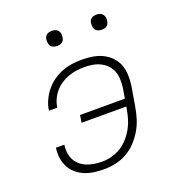

<svg xmlns="http://www.w3.org/2000/svg" viewBox="-130 -816 860 930"><g transform="rotate(-20 300.0 -350.5)"><path d="M249 8Q223 8 198 4.5Q173 1 150 -8.5Q127 -18 108.5 -34Q90 -50 79 -71.5Q68 -93 64.5 -118.5Q61 -144 65 -170H108Q105 -150 107.5 -130Q110 -110 118.5 -93Q127 -76 141.5 -63.5Q156 -51 174.5 -43.5Q193 -36 213 -33Q233 -30 253 -30Q278 -30 303 -36.5Q328 -43 350.5 -57Q373 -71 391 -91.5Q409 -112 421.5 -135Q434 -158 441 -182.5Q448 -207 452 -232L454 -241H223L229 -279H460L469 -332Q472 -354 471 -375.5Q470 -397 463 -416Q456 -435 441.5 -450Q427 -465 408.5 -474Q390 -483 369 -486.5Q348 -490 326 -490Q306 -490 285.5 -487Q265 -484 245 -477Q225 -470 206 -457.5Q187 -445 173 -428.5Q159 -412 150 -392.5Q141 -373 138 -353V-350H95V-354Q99 -379 110.5 -403.5Q122 -428 139.5 -449.5Q157 -471 179.5 -486.5Q202 -502 227 -511.5Q252 -521 277.5 -524.5Q303 -528 329 -528Q357 -528 384 -523.5Q411 -519 434.5 -507.5Q458 -496 476.5 -477Q495 -458 504 -433.5Q513 -409 514 -381.5Q515 -354 511 -326L494 -226Q489 -196 480 -166.5Q471 -137 455 -110Q439 -83 417 -59.5Q395 -36 367.5 -20.5Q340 -5 309.5 1.5Q279 8 249 8ZM470 -631Q460 -631 451.5 -634Q443 -637 437.5 -644Q432 -651 431 -660.5Q430 -670 431 -680Q432 -686 435 -692Q438 -698 444 -702Q450 -706 456.5 -707.5Q463 -709 469 -709Q479 -709 487.5 -706Q496 -703 501.5 -696Q507 -689 508.5 -679.5Q510 -670 508 -660Q507 -654 504 -648Q501 -642 495.5 -638Q490 -634 483 -632.5Q476 -631 470 -631ZM240 -631Q230 -631 221.5 -634Q213 -637 207.5 -644Q202 -651 201 -660.5Q200 -670 201 -680Q202 -686 205 -692Q208 -698 214 -702Q220 -706 226.5 -707.5Q233 -709 239 -709Q249 -709 257.5 -706Q266 -703 271.5 -696Q277 -689 278.5 -679.5Q280 -670 278 -660Q277 -654 274 -648Q271 -642 265.5 -638Q260 -634 253 -632.5Q246 -631 240 -631Z"/></g></svg>

Font: Iosevka Aile XLt Obl
Style: Regular
Weight: 200
Italic angle: -9°
Designer: Belleve Invis
Foundry: Belleve Invis
Version: Version 31.1.0; ttfautohint (v1.8.4)